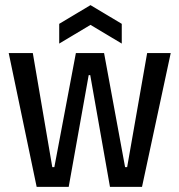

<svg xmlns="http://www.w3.org/2000/svg" viewBox="-20 -729 699 749"><path d="M123 0 14 -522H108L184 -77H192L276 -522H386L468 -77H476L554 -522H646L534 0H409L332 -436H326L248 0ZM211 -559V-636L333 -709L455 -636V-559L333 -632Z"/></svg>

Font: Bricolage Grotesque 72pt SemiCondensed
Style: Regular
Weight: 400
Width: 4
Designer: Mathieu Triay
Foundry: Atelier Triay
Version: Version 1.001;gftools[0.9.33.dev8+g029e19f]